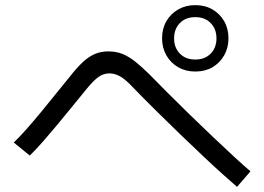

<svg xmlns="http://www.w3.org/2000/svg" viewBox="-20 -794 1040 755"><path d="M964.9 -120.3 912.1 -59.2Q892.8 -75.6 858.3 -106.6Q823.7 -137.6 780.4 -178.4Q737 -219.2 688.5 -266Q640 -312.8 591.8 -360.6Q543.6 -408.3 501 -452.3Q473.2 -482 452.3 -493.7Q431.5 -505.4 409.7 -505.4Q387.7 -505.4 367.9 -491.8Q348.2 -478.2 320.2 -443.8Q290.6 -407.6 261.1 -371.4Q231.6 -335.2 203.2 -301Q174.8 -266.8 148.1 -236.4Q121.4 -206 97.1 -182.3L34.1 -233.6Q57.3 -255.8 84.1 -286.1Q110.8 -316.4 139.8 -351.4Q168.7 -386.3 198.1 -423Q227.5 -459.6 256.3 -494.7Q281.7 -527.2 304.4 -548.6Q327 -570.1 351.4 -581Q375.8 -591.9 405.8 -591.9Q436.6 -591.9 461.5 -581.9Q486.4 -571.8 511.6 -551.9Q536.7 -531.9 566.3 -502.9Q593.2 -475.2 634.3 -434Q675.4 -392.8 723 -346.3Q770.6 -299.8 817.7 -255.3Q864.7 -210.7 903.6 -174.9Q942.6 -139 964.9 -120.3ZM747.9 -512.7Q710.2 -512.7 680.7 -529.6Q651.2 -546.6 634.3 -576.3Q617.3 -605.9 617.3 -643.2Q617.3 -681.5 634.3 -710.7Q651.2 -739.9 680.7 -756.8Q710.2 -773.8 747.9 -773.8Q786.6 -773.8 815.6 -756.8Q844.6 -739.9 861.5 -710.7Q878.4 -681.5 878.4 -643.2Q878.4 -605.9 861.5 -576.3Q844.6 -546.6 815.6 -529.6Q786.6 -512.7 747.9 -512.7ZM747.9 -559.9Q785.8 -559.9 808.5 -583.2Q831.2 -606.4 831.2 -643.2Q831.2 -680 808.5 -703.3Q785.8 -726.6 747.9 -726.6Q709.9 -726.6 687.3 -703.3Q664.6 -680 664.6 -643.2Q664.6 -606.4 687.3 -583.2Q709.9 -559.9 747.9 -559.9Z"/></svg>

Font: Murecho Thin
Style: Regular
Weight: 100
Designer: Neil Summerour
Foundry: Positype
Version: Version 1.010